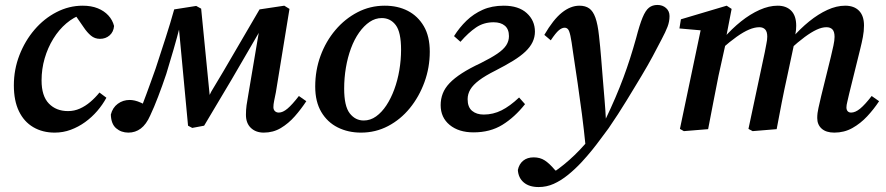

<svg xmlns="http://www.w3.org/2000/svg" viewBox="-20 -522 3581 776"><path d="M201 14Q152 14 114.5 -8Q77 -30 56.5 -72.5Q36 -115 36 -177Q36 -241 58.5 -299Q81 -357 119.5 -402Q158 -447 208.5 -473Q259 -499 314 -499Q349 -499 375 -488.5Q401 -478 418 -459.5Q435 -441 441 -417Q439 -393 423 -379Q407 -365 384 -365Q363 -365 347.5 -378Q332 -391 318 -412L273 -477H334V-464H312Q278 -453 248 -427.5Q218 -402 195.5 -365.5Q173 -329 160.5 -286Q148 -243 148 -197Q148 -134 177.5 -103.5Q207 -73 255 -73Q280 -73 302.5 -83Q325 -93 345 -110Q365 -127 382 -148L410 -127Q395 -99 373 -73.5Q351 -48 324 -28.5Q297 -9 266 2.5Q235 14 201 14Z M499 14Q470 14 449.5 -3.5Q429 -21 428 -59Q435 -87 456 -102.5Q477 -118 504 -118Q514 -118 525 -115.5Q536 -113 550.5 -106.5Q565 -100 586 -87L552 -45L539 -62Q548 -80 556 -100Q564 -120 572 -142.5Q580 -165 589.5 -190.5Q599 -216 609 -245Q630 -309 649.5 -369.5Q669 -430 684 -484L773 -498L793 -487L831 -101H809L834 -152Q883 -233 931.5 -317Q980 -401 1029 -484L1129 -499L1150 -486L1095 -149Q1091 -129 1088 -114.5Q1085 -100 1085 -89Q1085 -79 1091 -73Q1097 -67 1107 -67Q1123 -67 1142 -83Q1161 -99 1188 -134L1218 -113Q1197 -81 1171.5 -52Q1146 -23 1115 -4.5Q1084 14 1046 14Q1014 14 994 -5Q974 -24 974 -58Q974 -78 976.5 -96.5Q979 -115 984 -142L1038 -462L1067 -432H1046L1024 -386Q970 -292 915.5 -199.5Q861 -107 805 -14L757 -5L740 -14L702 -419H708Q696 -372 681.5 -322Q667 -272 652 -223Q644 -199 635.5 -175.5Q627 -152 619 -131Q611 -110 603 -91Q595 -72 587 -55Q571 -19 549 -2.5Q527 14 499 14Z M1439 14Q1387 14 1345 -7Q1303 -28 1278.5 -69.5Q1254 -111 1254 -172Q1254 -238 1275.5 -296.5Q1297 -355 1335.5 -400.5Q1374 -446 1425 -472.5Q1476 -499 1535 -499Q1588 -499 1628.5 -478Q1669 -457 1693 -416Q1717 -375 1717 -313Q1717 -249 1695.5 -190Q1674 -131 1636.5 -85Q1599 -39 1548.5 -12.5Q1498 14 1439 14ZM1450 -35Q1477 -35 1500 -51.5Q1523 -68 1541.5 -96Q1560 -124 1573.5 -160.5Q1587 -197 1594 -238.5Q1601 -280 1601 -321Q1601 -392 1579.5 -420.5Q1558 -449 1523 -449Q1497 -449 1474 -433.5Q1451 -418 1431.5 -390.5Q1412 -363 1398.5 -326.5Q1385 -290 1378 -248.5Q1371 -207 1371 -164Q1371 -93 1393.5 -64Q1416 -35 1450 -35Z M1894 13Q1834 13 1797.5 -17Q1761 -47 1761 -97Q1761 -122 1769.5 -144Q1778 -166 1797 -186Q1816 -206 1847 -226Q1878 -246 1923 -267Q1965 -288 1990 -305Q2015 -322 2026 -339Q2037 -356 2037 -376Q2037 -404 2020.5 -418Q2004 -432 1975 -432Q1935 -432 1904 -411Q1873 -390 1841 -353L1815 -376Q1837 -411 1865.5 -438.5Q1894 -466 1931 -482.5Q1968 -499 2016 -499Q2076 -499 2109 -469Q2142 -439 2142 -394Q2142 -372 2132.5 -352Q2123 -332 2103.5 -313.5Q2084 -295 2054 -276.5Q2024 -258 1983 -237Q1941 -216 1916.5 -197.5Q1892 -179 1881 -160.5Q1870 -142 1870 -121Q1870 -89 1888 -74Q1906 -59 1935 -59Q1973 -59 2007 -76Q2041 -93 2078 -128L2102 -101Q2060 -48 2010.5 -17.5Q1961 13 1894 13Z M2157 234Q2119 234 2097 215.5Q2075 197 2073 165Q2078 141 2094.5 127.5Q2111 114 2137 114Q2163 114 2182 126.5Q2201 139 2222 164L2244 184L2235 191H2205L2201 185Q2217 175 2238 159.5Q2259 144 2281 124.5Q2303 105 2323 84Q2350 55 2376.5 24.5Q2403 -6 2426 -37Q2449 -85 2467 -127Q2485 -169 2499.5 -208Q2514 -247 2526.5 -286Q2539 -325 2551 -368Q2565 -422 2577 -451Q2589 -480 2603 -491Q2617 -502 2637 -502Q2658 -502 2672 -489.5Q2686 -477 2686 -457Q2686 -435 2678 -414Q2670 -393 2654 -363Q2637 -330 2618 -294.5Q2599 -259 2572 -214Q2558 -191 2543 -166Q2528 -141 2512 -115Q2496 -89 2478 -61Q2460 -33 2440 -4Q2424 17 2408 39Q2392 61 2373 84.5Q2354 108 2331 133Q2304 162 2275.5 185Q2247 208 2218 221Q2189 234 2157 234ZM2347 71Q2340 1 2332 -60.5Q2324 -122 2315 -183.5Q2306 -245 2296 -311Q2290 -356 2285.5 -377Q2281 -398 2275.5 -404Q2270 -410 2262 -410Q2251 -410 2238.5 -399.5Q2226 -389 2206 -359L2180 -381Q2216 -443 2251 -471Q2286 -499 2322 -499Q2346 -499 2361.5 -488Q2377 -477 2386.5 -450.5Q2396 -424 2401 -377Q2406 -333 2409.5 -289Q2413 -245 2416.5 -202Q2420 -159 2423.5 -117.5Q2427 -76 2429 -36H2449Z M2744 8 2728 -1 2816 -420 2851 -396 2726 -407 2732 -444 2917 -499 2937 -486 2912 -357 2915 -356 2884 -216Q2873 -163 2863 -109Q2853 -55 2842 0ZM3022 8 3005 -1 3071 -311Q3074 -329 3077.5 -345Q3081 -361 3081 -374Q3081 -394 3072.5 -403Q3064 -412 3049 -412Q3030 -412 3007.5 -402.5Q2985 -393 2957.5 -373.5Q2930 -354 2896 -324L2894 -367H2904Q2938 -406 2975 -435.5Q3012 -465 3050 -482Q3088 -499 3123 -499Q3158 -499 3178 -478.5Q3198 -458 3198 -418Q3198 -401 3195 -386Q3192 -371 3189 -355L3191 -351L3162 -215Q3150 -161 3139.5 -107.5Q3129 -54 3119 0ZM3352 14Q3319 14 3301 -2Q3283 -18 3283 -45Q3283 -65 3288 -86Q3293 -107 3299 -134L3338 -292Q3344 -317 3348.5 -338Q3353 -359 3353 -373Q3353 -394 3344.5 -403Q3336 -412 3320 -412Q3302 -412 3280.5 -402Q3259 -392 3232.5 -372.5Q3206 -353 3172 -322L3170 -367H3180Q3214 -406 3250.5 -435.5Q3287 -465 3324 -482Q3361 -499 3396 -499Q3432 -499 3452 -478.5Q3472 -458 3472 -419Q3472 -396 3467.5 -372.5Q3463 -349 3457 -325L3412 -143Q3408 -124 3404.5 -110.5Q3401 -97 3401 -88Q3401 -78 3406 -72.5Q3411 -67 3420 -67Q3437 -67 3456.5 -83Q3476 -99 3503 -134L3533 -113Q3512 -81 3485 -52Q3458 -23 3425 -4.5Q3392 14 3352 14Z"/></svg>

Font: Source Serif 4 18pt SemiBold
Style: Italic
Weight: 600
Italic angle: -12°
Designer: Frank Grießhammer
Foundry: Adobe Systems Incorporated
Version: Version 4.004;hotconv 1.0.116;makeotfexe 2.5.65601